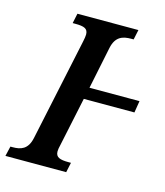

<svg xmlns="http://www.w3.org/2000/svg" viewBox="-128 -796 757 879"><g transform="rotate(15 251.0 -357.0)"><path d="M-20 0H268L278 -47H267C225 -47 205 -54 205 -82C205 -89 207 -102 210 -113L259 -345H499L508 -401H271L312 -600C324 -658 359 -667 398 -667H409L419 -714H130L120 -667H132C175 -667 193 -660 193 -632C193 -625 191 -611 188 -598L85 -113C73 -56 39 -47 2 -47H-9Z"/></g></svg>

Font: Noto Serif Condensed SemiBold
Style: Italic
Weight: 600
Width: 3
Italic angle: -12°
Designer: Monotype Design Team
Foundry: Monotype Imaging Inc.
Version: Version 2.014